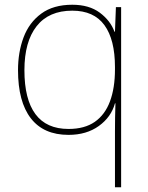

<svg xmlns="http://www.w3.org/2000/svg" viewBox="-20 -558 623 810"><path d="M465 -3Q465 -27 465.5 -62Q466 -97 467 -122H465Q449 -64 397 -26.5Q345 11 269 11Q164 11 110 -59Q56 -129 56 -262Q56 -338 79.5 -400.5Q103 -463 154 -500.5Q205 -538 285 -538Q356 -538 401 -504.5Q446 -471 463 -424H465L469 -528H491V232H465ZM269 -14Q337 -14 380 -44Q423 -74 444 -130.5Q465 -187 465 -265V-275Q465 -391 420.5 -452Q376 -513 285 -513Q186 -513 134.5 -447.5Q83 -382 83 -262Q83 -139 129.5 -76.5Q176 -14 269 -14Z"/></svg>

Font: Noto Sans Thai Thin
Style: Regular
Weight: 250
Designer: Monotype Design Team
Foundry: Monotype Imaging Inc.
Version: Version 2.001